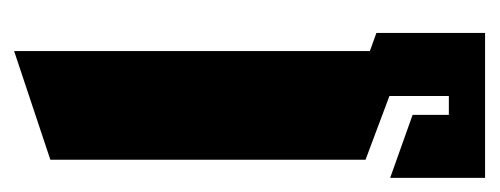

<svg xmlns="http://www.w3.org/2000/svg" viewBox="-232 -508 690 265"><g transform="rotate(90 112.5 -375.0)"><path d="M25 -700H225V-569L138 -600V-650H112V-568L200 -535V-100L50 -50V-541L25 -550Z"/></g></svg>

Font: SOV_Meka
Style: Book
Weight: 400
Version: Version 1.00